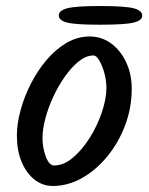

<svg xmlns="http://www.w3.org/2000/svg" viewBox="-20 -612 493 637"><path d="M155 5Q121 5 94 -16.5Q67 -38 51.5 -75.5Q36 -113 36 -162Q36 -201 48 -245.5Q60 -290 82 -333.5Q104 -377 134 -412.5Q164 -448 200.5 -469.5Q237 -491 278 -491Q317 -491 348.5 -468Q380 -445 398.5 -405.5Q417 -366 417 -318Q417 -254 395 -196Q373 -138 335.5 -92.5Q298 -47 251.5 -21Q205 5 155 5ZM160 -63Q191 -63 221.5 -88.5Q252 -114 277.5 -154.5Q303 -195 318 -239.5Q333 -284 333 -321Q333 -344 326.5 -368.5Q320 -393 310 -410.5Q300 -428 290 -428Q266 -428 242 -409Q218 -390 196 -359Q174 -328 157 -291.5Q140 -255 130.5 -219Q121 -183 121 -154Q121 -122 132 -92.5Q143 -63 160 -63ZM312 -530Q231 -530 203 -537Q175 -544 175 -561Q175 -577 203 -584.5Q231 -592 313 -592Q395 -592 423.5 -584.5Q452 -577 452 -560Q452 -544 423 -537Q394 -530 312 -530Z"/></svg>

Font: Solitreo
Style: Regular
Weight: 400
Designer: Nathan Gross, Bryan Kirschen, Binghamton University
Foundry: Eli Heuer
Version: Version 1.100; ttfautohint (v1.8.4.7-5d5b)